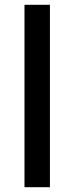

<svg xmlns="http://www.w3.org/2000/svg" viewBox="-20 -780 310 800"><path d="M188 0V-760H82V0Z"/></svg>

Font: Noto Sans Lao UI Med
Style: Regular
Weight: 500
Designer: Monotype Design Team
Foundry: Monotype Imaging Inc.
Version: Version 2.000